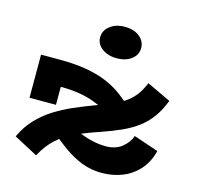

<svg xmlns="http://www.w3.org/2000/svg" viewBox="-107 -841 997 968"><g transform="rotate(15 391.5 -357.0)"><path d="M616 -484 741 -425Q722 -375 695.5 -338Q669 -301 633.5 -274Q598 -247 552 -226Q506 -205 448 -185Q376 -161 323 -136.5Q270 -112 231.5 -77Q193 -42 163 14L39 -52Q65 -108 103.5 -148Q142 -188 187.5 -216Q233 -244 280 -264.5Q327 -285 370 -301Q419 -319 457 -334.5Q495 -350 524.5 -368.5Q554 -387 576.5 -414.5Q599 -442 616 -484ZM504 14Q450 14 401.5 -4.5Q353 -23 305.5 -57Q258 -91 205 -138L242 -209Q313 -164 373.5 -142.5Q434 -121 489 -121Q541 -121 574 -147.5Q607 -174 619 -209L748 -165Q733 -105 697 -65Q661 -25 611.5 -5.5Q562 14 504 14ZM56 -258V-483H151Q230 -483 290 -473Q350 -463 397.5 -443.5Q445 -424 484.5 -394.5Q524 -365 563 -327L482 -265Q459 -282 431 -297Q403 -312 368 -325Q333 -338 290 -345Q247 -352 194 -352V-258ZM428 -564Q382 -564 351.5 -587Q321 -610 321 -644Q321 -681 351.5 -704.5Q382 -728 428 -728Q476 -728 505.5 -704.5Q535 -681 535 -645Q535 -610 505.5 -587Q476 -564 428 -564Z"/></g></svg>

Font: BioRhyme SemiExpanded ExtraBold
Style: Regular
Weight: 800
Width: 6
Designer: Aoife Mooney
Foundry: Aoife Mooney Type
Version: Version 1.600;gftools[0.9.33]